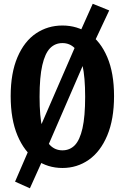

<svg xmlns="http://www.w3.org/2000/svg" viewBox="-20 -877 660 1016"><path d="M470.7 -857 557.9 -821.8 447.1 -585.8 373.7 -640.2ZM392.4 -663.9 461.7 -630.2 216.8 -65.3 151.2 -108.6ZM162.4 -153.5 232.2 -89.4 138.2 119.4 59.7 84.2ZM36.5 -368.5Q36.5 -490.4 72.5 -574.5Q108.6 -658.7 170.6 -700.3Q232.7 -742 310.4 -742Q388.2 -742 450 -700.3Q511.8 -658.7 547.7 -574.5Q583.5 -490.4 583.5 -368.5Q583.5 -245.7 547.5 -160Q511.4 -74.3 449.6 -31.2Q387.8 11.9 310.4 11.9Q232.7 11.9 170.6 -31.2Q108.6 -74.3 72.5 -160Q36.5 -245.7 36.5 -368.5ZM430.6 -364.8Q430.6 -469.2 416.4 -531.9Q402.2 -594.5 375.8 -621.8Q349.3 -649 310.4 -649Q271.5 -649 244.8 -621.8Q218.2 -594.5 203.8 -531.9Q189.4 -469.2 189.4 -364.8Q189.4 -261 203.8 -198.5Q218.2 -136 244.8 -108.8Q271.5 -81.5 310.4 -81.5Q349.4 -81.5 375.9 -108.6Q402.3 -135.8 416.5 -198.2Q430.6 -260.6 430.6 -364.8Z"/></svg>

Font: Monaspace Xenon Var ExtraLight
Style: Regular
Weight: 200
Designer: Riley Cran and the Lettermatic Team
Version: Version 1.200 (Monaspace Xenon Var)